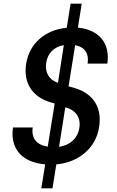

<svg xmlns="http://www.w3.org/2000/svg" viewBox="-20 -890 640 1050"><path d="M206 140H267L288 9C412 -2 505 -82 522 -195C539 -300 492 -377 390 -408L355 -418L391 -643C444 -633 468 -597 459 -542H567C584 -653 521 -728 406 -739L427 -870H366L345 -738C226 -727 140 -651 123 -541C107 -438 155 -360 258 -330L279 -324L241 -88C180 -97 150 -135 159 -193H51C34 -77 100 -2 227 9ZM233 -548C241 -600 276 -634 329 -643L297 -437C247 -454 224 -495 233 -548ZM303 -87 337 -303C395 -289 423 -246 414 -191C405 -134 364 -96 303 -87Z"/></svg>

Font: JetBrains Mono SemiBold
Style: Italic
Weight: 472
Italic angle: -9°
Monospace: yes
Designer: Philipp Nurullin, Konstantin Bulenkov
Foundry: JetBrains
Version: Version 2.305